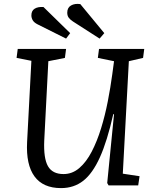

<svg xmlns="http://www.w3.org/2000/svg" viewBox="-20 -951 788 985"><path d="M610 -60 696 -47 689 0H537L530 -12L565 -365H561Q530 -227 492.5 -144Q455 -61 407 -23.5Q359 14 293 14Q201 14 157 -46Q113 -106 119 -222L141 -639L65 -654L71 -700H319L313 -654L228 -637L207 -230Q203 -139 226 -98.5Q249 -58 306 -58Q351 -58 387 -89Q423 -120 450.5 -173Q478 -226 498.5 -292.5Q519 -359 533 -431Q547 -503 556 -570L565 -637L482 -654L488 -700H720L714 -654L641 -637ZM354 -841Q339 -851 332 -861Q325 -871 325 -886Q325 -912 344.5 -923Q364 -934 392 -930L515 -781L491 -753ZM173 -826Q155 -835 148 -847Q141 -859 141 -872Q141 -896 158 -906.5Q175 -917 203 -915L340 -781L319 -753Z"/></svg>

Font: Literata 12pt
Style: Italic
Weight: 400
Italic angle: -2°
Designer: Latin by Veronika Burian and Jose Scaglione. Greek by Irene Vlachou. Cyrillic by Vera Evstafieva
Foundry: TypeTogether
Version: Version 3.002